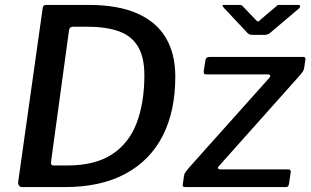

<svg xmlns="http://www.w3.org/2000/svg" viewBox="-20 -762 1265 782"><path d="M71 0Q62 0 57.5 -6Q53 -12 54 -21L154 -730Q155 -737 158.5 -739.5Q162 -742 170 -742H340Q460 -742 538.5 -707.5Q617 -673 655.5 -608Q694 -543 694 -450Q694 -309 642.5 -208.5Q591 -108 490.5 -54Q390 0 243 0H71ZM253 -88Q366 -88 435 -132.5Q504 -177 536 -259.5Q568 -342 568 -456Q568 -528 542.5 -571.5Q517 -615 465.5 -634Q414 -653 338 -653H276Q263 -653 261 -638L188 -104Q187 -95 189.5 -91.5Q192 -88 199 -88ZM737 0Q728 0 725.5 -3Q723 -6 725 -15L729 -43Q730 -53 734.5 -59.5Q739 -66 748 -77L1077 -445Q1082 -451 1080.5 -455Q1079 -459 1070 -459H820Q813 -459 811 -462.5Q809 -466 810 -474L817 -519Q819 -525 823 -527.5Q827 -530 832 -530H1216Q1225 -530 1224 -520L1219 -486Q1218 -478 1213.5 -471Q1209 -464 1202 -456L872 -86Q866 -80 868.5 -76Q871 -72 877 -72H1154Q1166 -72 1164 -60L1157 -13Q1156 -7 1153.5 -3.5Q1151 0 1143 0H737ZM1106 -737Q1111 -742 1115.5 -742Q1120 -742 1126 -742H1193Q1201 -742 1202.5 -738Q1204 -734 1197 -727L1079 -627Q1075 -624 1070 -622Q1065 -620 1057 -620H1008Q998 -620 992.5 -624Q987 -628 983 -633L891 -731Q887 -737 886 -739.5Q885 -742 891 -742H954Q961 -742 965 -740Q969 -738 972 -733L1021 -682Q1030 -672 1033.5 -675Q1037 -678 1047 -687Z"/></svg>

Font: Libre Franklin Thin Medium
Style: Italic
Weight: 500
Italic angle: -8°
Version: Version 3.000